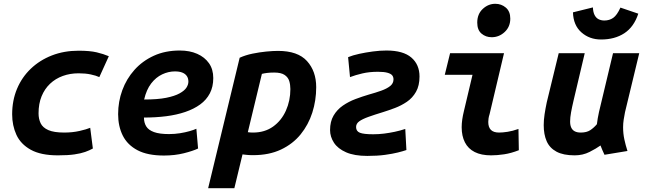

<svg xmlns="http://www.w3.org/2000/svg" viewBox="-20 -806 3400 1011"><path d="M285 12Q195 12 142 -17.5Q89 -47 66.5 -96Q44 -145 44 -204Q44 -277 69.5 -338Q95 -399 142 -444Q189 -489 253 -514Q317 -539 394 -539Q453 -539 489 -530.5Q525 -522 553 -510L503 -400Q486 -408 458 -414Q430 -420 394 -420Q349 -420 310.5 -406Q272 -392 243.5 -365Q215 -338 199 -299Q183 -260 183 -209Q183 -180 194 -157Q205 -134 234.5 -121Q264 -108 318 -108Q362 -108 399 -116.5Q436 -125 455 -133L469 -24Q451 -14 428.5 -6Q406 2 372 7Q338 12 285 12Z M843 13Q757 13 704 -15Q651 -43 626.5 -92Q602 -141 602 -205Q602 -271 624 -331Q646 -391 688 -438Q730 -485 790 -512.5Q850 -540 927 -540Q979 -540 1018.5 -522.5Q1058 -505 1080.5 -473Q1103 -441 1103 -395Q1103 -349 1085 -314.5Q1067 -280 1034 -256Q1001 -232 955.5 -216.5Q910 -201 855 -194Q800 -187 738 -187Q738 -160 750 -140.5Q762 -121 791 -110.5Q820 -100 870 -100Q900 -100 928 -104.5Q956 -109 978.5 -115.5Q1001 -122 1014 -128L1023 -24Q996 -11 948 1Q900 13 843 13ZM739 -282Q810 -282 855 -291Q900 -300 926 -314.5Q952 -329 962 -345Q972 -361 972 -376Q972 -394 963.5 -406Q955 -418 939.5 -424Q924 -430 901 -430Q867 -430 834 -414.5Q801 -399 776 -366.5Q751 -334 739 -282Z M1076 185 1242 -502Q1273 -516 1309.5 -523.5Q1346 -531 1381.5 -534.5Q1417 -538 1444 -538Q1548 -538 1596.5 -484.5Q1645 -431 1645 -347Q1645 -277 1624.5 -213Q1604 -149 1563 -98.5Q1522 -48 1459.5 -18.5Q1397 11 1313 11Q1291 11 1279 9.5Q1267 8 1257 7L1214 185ZM1312 -108Q1374 -108 1418 -139.5Q1462 -171 1485.5 -223.5Q1509 -276 1509 -337Q1509 -360 1503 -379.5Q1497 -399 1478.5 -411.5Q1460 -424 1424 -424Q1402 -424 1386.5 -422Q1371 -420 1359 -417L1285 -110Q1290 -109 1297.5 -108.5Q1305 -108 1312 -108Z M1914 15Q1846 15 1802.5 -4Q1759 -23 1738.5 -54.5Q1718 -86 1718 -121Q1718 -166 1736.5 -197.5Q1755 -229 1785.5 -250Q1816 -271 1852 -284.5Q1888 -298 1922 -308Q1958 -318 1987.5 -328.5Q2017 -339 2034.5 -353Q2052 -367 2052 -388Q2052 -401 2045 -409.5Q2038 -418 2020 -423Q2002 -428 1970 -428Q1925 -428 1888.5 -419.5Q1852 -411 1823 -400L1813 -505Q1837 -515 1871.5 -522.5Q1906 -530 1943.5 -535Q1981 -540 2015 -540Q2103 -540 2146 -503Q2189 -466 2189 -403Q2189 -355 2170.5 -322.5Q2152 -290 2122.5 -270Q2093 -250 2060 -237.5Q2027 -225 1998 -216Q1952 -202 1920 -190.5Q1888 -179 1871.5 -167Q1855 -155 1855 -137Q1855 -115 1875 -107Q1895 -99 1945 -99Q1974 -99 2002 -102.5Q2030 -106 2058.5 -112Q2087 -118 2114 -127L2120 -16Q2103 -10 2075 -3Q2047 4 2007 9.5Q1967 15 1914 15Z M2566 12Q2514 12 2479.5 -5.5Q2445 -23 2428 -56.5Q2411 -90 2411 -136Q2411 -155 2414 -176.5Q2417 -198 2423 -222L2468 -412H2322L2350 -526H2634L2558 -205Q2554 -193 2552.5 -182.5Q2551 -172 2551 -164Q2551 -136 2565 -122Q2579 -108 2608 -108Q2627 -108 2653 -112Q2679 -116 2710 -127L2712 -15Q2671 1 2634.5 6.5Q2598 12 2566 12ZM2569 -610Q2538 -610 2515.5 -629Q2493 -648 2493 -687Q2493 -732 2522 -759Q2551 -786 2588 -786Q2620 -786 2643.5 -766Q2667 -746 2667 -708Q2667 -665 2637.5 -637.5Q2608 -610 2569 -610Z M3006 12Q2946 12 2910 -7.5Q2874 -27 2858.5 -62.5Q2843 -98 2843 -147Q2843 -174 2847.5 -204Q2852 -234 2859 -267L2922 -526H3059L3000 -276Q2992 -242 2987 -214.5Q2982 -187 2982 -166Q2982 -147 2988 -134Q2994 -121 3006.5 -114.5Q3019 -108 3038 -108Q3069 -108 3088 -120.5Q3107 -133 3123 -152Q3125 -169 3127.5 -183Q3130 -197 3134 -216L3208 -526H3346L3271 -215Q3267 -195 3264 -175.5Q3261 -156 3261 -136Q3261 -103 3267.5 -72.5Q3274 -42 3284 -11L3163 9Q3159 1 3151.5 -16.5Q3144 -34 3142 -40Q3120 -24 3084.5 -6Q3049 12 3006 12ZM3145 -598Q3084 -598 3041.5 -635.5Q2999 -673 2997 -741L3102 -767Q3103 -742 3111 -726.5Q3119 -711 3132.5 -704.5Q3146 -698 3162 -698Q3189 -698 3209 -712Q3229 -726 3247 -766L3341 -734Q3318 -664 3267.5 -631Q3217 -598 3145 -598Z"/></svg>

Font: Ubuntu Sans Mono
Style: Italic
Weight: 400
Italic angle: -13.5°
Monospace: yes
Designer: Dalton Maag Ltd
Foundry: Dalton Maag Ltd
Version: Version 1.006